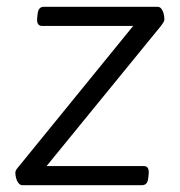

<svg xmlns="http://www.w3.org/2000/svg" viewBox="-20 -543 529 563"><path d="M45 0Q39 0 34 -6.5Q29 -13 27 -21.5Q25 -30 25 -36Q25 -41 27.5 -45Q30 -49 36 -56L395 -497L406 -467H103Q87 -467 89 -490L90 -500Q91 -512 95.5 -517.5Q100 -523 108 -523H442Q449 -523 453.5 -517Q458 -511 460 -502.5Q462 -494 462 -487Q462 -482 459.5 -478Q457 -474 452 -467L92 -26L81 -56H402Q418 -56 416 -33L415 -23Q414 -11 409.5 -5.5Q405 0 396 0Z"/></svg>

Font: Asap Light
Style: Italic
Weight: 300
Italic angle: -6°
Designer: Pablo Cosgaya
Foundry: Omnibus-Type
Version: Version 3.001